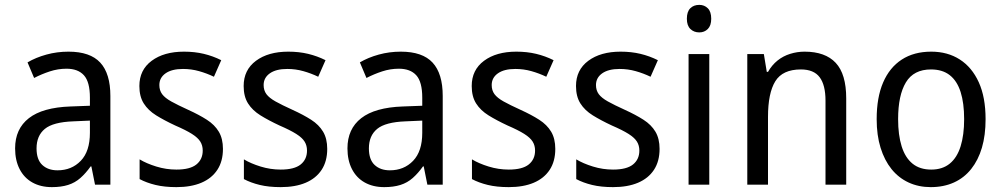

<svg xmlns="http://www.w3.org/2000/svg" viewBox="-20 -758 4114 788"><path d="M261 -546Q350 -546 391.5 -501Q433 -456 433 -364V0H370L355 -75H352Q332 -47 310 -27.5Q288 -8 259.5 1Q231 10 193 10Q147 10 113 -9Q79 -28 60.5 -64Q42 -100 42 -149Q42 -229 98.5 -273Q155 -317 269 -321L349 -324V-357Q349 -422 324.5 -449Q300 -476 253 -476Q218 -476 184.5 -465Q151 -454 120 -438L93 -502Q127 -522 170.5 -534Q214 -546 261 -546ZM281 -260Q198 -257 164 -229Q130 -201 130 -149Q130 -103 153.5 -81Q177 -59 216 -59Q274 -59 311.5 -98Q349 -137 349 -213V-263Z M895 -147Q895 -96 872 -61Q849 -26 806.5 -8Q764 10 704 10Q655 10 618 1Q581 -8 553 -23V-104Q581 -87 621.5 -74.5Q662 -62 704 -62Q760 -62 786 -83Q812 -104 812 -140Q812 -161 802 -177Q792 -193 767.5 -208.5Q743 -224 699 -243Q654 -264 621 -284.5Q588 -305 570 -333.5Q552 -362 552 -405Q552 -471 602.5 -508.5Q653 -546 735 -546Q779 -546 816.5 -537Q854 -528 888 -511L858 -443Q829 -457 797 -466Q765 -475 731 -475Q685 -475 659.5 -457Q634 -439 634 -409Q634 -387 645.5 -371.5Q657 -356 683 -341.5Q709 -327 753 -307Q797 -287 829 -266.5Q861 -246 878 -217.5Q895 -189 895 -147Z M1323 -147Q1323 -96 1300 -61Q1277 -26 1234.5 -8Q1192 10 1132 10Q1083 10 1046 1Q1009 -8 981 -23V-104Q1009 -87 1049.5 -74.5Q1090 -62 1132 -62Q1188 -62 1214 -83Q1240 -104 1240 -140Q1240 -161 1230 -177Q1220 -193 1195.5 -208.5Q1171 -224 1127 -243Q1082 -264 1049 -284.5Q1016 -305 998 -333.5Q980 -362 980 -405Q980 -471 1030.5 -508.5Q1081 -546 1163 -546Q1207 -546 1244.5 -537Q1282 -528 1316 -511L1286 -443Q1257 -457 1225 -466Q1193 -475 1159 -475Q1113 -475 1087.5 -457Q1062 -439 1062 -409Q1062 -387 1073.5 -371.5Q1085 -356 1111 -341.5Q1137 -327 1181 -307Q1225 -287 1257 -266.5Q1289 -246 1306 -217.5Q1323 -189 1323 -147Z M1625 -546Q1714 -546 1755.5 -501Q1797 -456 1797 -364V0H1734L1719 -75H1716Q1696 -47 1674 -27.5Q1652 -8 1623.5 1Q1595 10 1557 10Q1511 10 1477 -9Q1443 -28 1424.5 -64Q1406 -100 1406 -149Q1406 -229 1462.5 -273Q1519 -317 1633 -321L1713 -324V-357Q1713 -422 1688.5 -449Q1664 -476 1617 -476Q1582 -476 1548.5 -465Q1515 -454 1484 -438L1457 -502Q1491 -522 1534.5 -534Q1578 -546 1625 -546ZM1645 -260Q1562 -257 1528 -229Q1494 -201 1494 -149Q1494 -103 1517.5 -81Q1541 -59 1580 -59Q1638 -59 1675.5 -98Q1713 -137 1713 -213V-263Z M2259 -147Q2259 -96 2236 -61Q2213 -26 2170.5 -8Q2128 10 2068 10Q2019 10 1982 1Q1945 -8 1917 -23V-104Q1945 -87 1985.5 -74.5Q2026 -62 2068 -62Q2124 -62 2150 -83Q2176 -104 2176 -140Q2176 -161 2166 -177Q2156 -193 2131.5 -208.5Q2107 -224 2063 -243Q2018 -264 1985 -284.5Q1952 -305 1934 -333.5Q1916 -362 1916 -405Q1916 -471 1966.5 -508.5Q2017 -546 2099 -546Q2143 -546 2180.5 -537Q2218 -528 2252 -511L2222 -443Q2193 -457 2161 -466Q2129 -475 2095 -475Q2049 -475 2023.5 -457Q1998 -439 1998 -409Q1998 -387 2009.5 -371.5Q2021 -356 2047 -341.5Q2073 -327 2117 -307Q2161 -287 2193 -266.5Q2225 -246 2242 -217.5Q2259 -189 2259 -147Z M2687 -147Q2687 -96 2664 -61Q2641 -26 2598.5 -8Q2556 10 2496 10Q2447 10 2410 1Q2373 -8 2345 -23V-104Q2373 -87 2413.5 -74.5Q2454 -62 2496 -62Q2552 -62 2578 -83Q2604 -104 2604 -140Q2604 -161 2594 -177Q2584 -193 2559.5 -208.5Q2535 -224 2491 -243Q2446 -264 2413 -284.5Q2380 -305 2362 -333.5Q2344 -362 2344 -405Q2344 -471 2394.5 -508.5Q2445 -546 2527 -546Q2571 -546 2608.5 -537Q2646 -528 2680 -511L2650 -443Q2621 -457 2589 -466Q2557 -475 2523 -475Q2477 -475 2451.5 -457Q2426 -439 2426 -409Q2426 -387 2437.5 -371.5Q2449 -356 2475 -341.5Q2501 -327 2545 -307Q2589 -287 2621 -266.5Q2653 -246 2670 -217.5Q2687 -189 2687 -147Z M2891 -536V0H2806V-536ZM2850 -738Q2871 -738 2885 -724Q2899 -710 2899 -681Q2899 -653 2885 -639Q2871 -625 2850 -625Q2828 -625 2813.5 -639Q2799 -653 2799 -681Q2799 -710 2813 -724Q2827 -738 2850 -738Z M3282 -546Q3367 -546 3410 -500Q3453 -454 3453 -354V0H3368V-345Q3368 -409 3344 -441Q3320 -473 3267 -473Q3192 -473 3162 -424.5Q3132 -376 3132 -278V0H3047V-536H3115L3127 -463H3132Q3148 -491 3171 -509.5Q3194 -528 3223 -537Q3252 -546 3282 -546Z M4025 -269Q4025 -203 4010 -152Q3995 -101 3966 -64.5Q3937 -28 3895 -9Q3853 10 3800 10Q3750 10 3709 -9Q3668 -28 3639 -64Q3610 -100 3594 -151.5Q3578 -203 3578 -269Q3578 -358 3604.5 -419.5Q3631 -481 3681 -513.5Q3731 -546 3802 -546Q3869 -546 3919 -514Q3969 -482 3997 -420.5Q4025 -359 4025 -269ZM3666 -269Q3666 -204 3680.5 -157.5Q3695 -111 3725 -86.5Q3755 -62 3802 -62Q3848 -62 3878 -86.5Q3908 -111 3922.5 -157.5Q3937 -204 3937 -269Q3937 -335 3922.5 -380.5Q3908 -426 3878 -449.5Q3848 -473 3801 -473Q3730 -473 3698 -420Q3666 -367 3666 -269Z"/></svg>

Font: Noto Sans Khmer SemiCondensed
Style: Regular
Weight: 400
Width: 4
Designer: Danh Hong and the Monotype Design Team
Foundry: Monotype Imaging Inc.
Version: Version 2.004